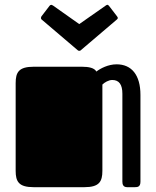

<svg xmlns="http://www.w3.org/2000/svg" viewBox="-20 -777 648 797"><path d="M45 -68C45 -23 58 0 120 0H330C392 0 405 -23 405 -68V-426C414 -435 431 -445 446 -445C475 -445 488 -425 488 -388V-23C488 -12 491 0 508 0H539C551 0 563 -1 563 -23V-383C563 -466 526 -510 464 -510C429 -510 397 -493 380 -480C372 -495 349 -500 320 -500H120C58 -500 45 -477 45 -432ZM309 -677 200 -754C197 -755 195 -757 193 -757C191 -757 188 -756 185 -752L152 -709C151 -707 150 -704 150 -702C150 -700 151 -697 154 -695L302 -569C304 -567 306 -566 309 -566C313 -566 314 -567 316 -569L464 -695C467 -697 469 -700 469 -702C469 -704 468 -707 466 -709L433 -752C430 -756 428 -757 425 -757C423 -757 421 -755 419 -754Z"/></svg>

Font: Fascinate
Style: Regular
Weight: 900
Designer: Astigmatic (AOETI)
Foundry: Astigmatic (AOETI)
Version: Version 1.000